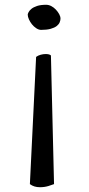

<svg xmlns="http://www.w3.org/2000/svg" viewBox="-20 -778 373 803"><path d="M131 -540Q139 -546 150 -549Q161 -552 171 -552Q187 -552 193 -546L206 -8Q199 -5 182.5 0Q166 5 147 5Q122 5 105 -8ZM96 -717Q96 -720 99.5 -727Q103 -734 111.5 -741Q120 -748 135 -753Q150 -758 173 -758Q184 -758 194.5 -752.5Q205 -747 213.5 -738Q222 -729 227.5 -719Q233 -709 233 -700Q233 -693 229.5 -684.5Q226 -676 217 -669Q208 -662 192 -657.5Q176 -653 152 -653Q142 -653 131.5 -660Q121 -667 113.5 -676.5Q106 -686 101 -697Q96 -708 96 -717Z"/></svg>

Font: Asar
Style: Regular
Weight: 400
Designer: Eben Sorkin
Foundry: Eben Sorkin, Pria Ravichandran
Version: Version 1.003; ttfautohint (v1.3) -l 8 -r 50 -G 0 -x 0 -H 45